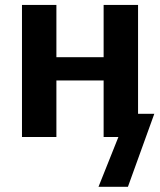

<svg xmlns="http://www.w3.org/2000/svg" viewBox="-20 -548 640 768"><path d="M453.6 0H394.5V-226.1H205.6V0H67.9V-528.3H205.6V-319.3H394.5V-528.3H532.2V-92.8H597.2L491.7 199.2H374Z"/></svg>

Font: Liberation Mono
Style: Bold
Weight: 700
Monospace: yes
Designer: Steve Matteson
Foundry: Ascender Corporation
Version: Version 2.1.5